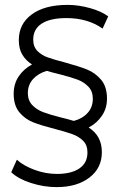

<svg xmlns="http://www.w3.org/2000/svg" viewBox="-20 -669 490 786"><path d="M343 -147Q397 -113 397 -46Q397 19 346 58Q295 97 212 97Q159 97 106.5 80Q54 63 26 36L49 -15Q77 10 122 26.5Q167 43 213 43Q272 43 305 20.5Q338 -2 338 -45Q338 -75 320.5 -92.5Q303 -110 277 -119.5Q251 -129 205 -141Q150 -155 116.5 -168Q83 -181 59.5 -209Q36 -237 36 -285Q36 -325 56 -355.5Q76 -386 111 -405Q86 -421 71.5 -445Q57 -469 57 -505Q57 -571 110 -610Q163 -649 257 -649Q301 -649 348 -636Q395 -623 423 -602L400 -552Q339 -595 252 -595Q186 -595 151 -572.5Q116 -550 116 -507Q116 -478 133 -460.5Q150 -443 175.5 -434Q201 -425 247 -413Q302 -398 336 -384.5Q370 -371 394 -342.5Q418 -314 418 -265Q418 -226 397.5 -195.5Q377 -165 343 -147ZM360 -265Q360 -295 342 -314Q324 -333 297.5 -343Q271 -353 224 -365Q194 -372 172 -379Q137 -369 115.5 -345.5Q94 -322 94 -288Q94 -258 112 -239Q130 -220 156.5 -210Q183 -200 230 -188Q256 -182 282 -174Q317 -183 338.5 -206.5Q360 -230 360 -265Z"/></svg>

Font: Montserrat Ace
Style: Regular
Weight: 400
Designer: Julieta Ulanovsky
Foundry: Julieta Ulanovsky
Version: Version 1